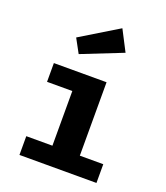

<svg xmlns="http://www.w3.org/2000/svg" viewBox="-153 -961 922 1066"><g transform="rotate(20 307.5 -428.0)"><path d="M404.6 -544.6V-110.8H543.1V0H88.2V-110.8H242.6V-433.8H93.3V-544.6ZM384.6 -856.4 447.7 -734.4 205.6 -638.5 161 -720.5Z"/></g></svg>

Font: FiraCode Nerd Font Mono
Style: Bold
Weight: 700
Monospace: yes
Designer: Carrois Corporate, Edenspiekermann AG, Nikita Prokopov
Foundry: Carrois Corporate, Edenspiekermann AG, Nikita Prokopov
Version: Version 6.002;Nerd Fonts 3.3.0